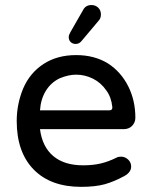

<svg xmlns="http://www.w3.org/2000/svg" viewBox="-20 -726 593 757"><path d="M45.9 -249Q45.9 -315.4 71.3 -377Q97.7 -438.5 151.4 -473.6Q205.1 -508.8 280.3 -508.8Q352.5 -508.8 406.2 -475.6Q457 -442.4 485.4 -386.2Q513.7 -330.1 513.7 -261.7Q513.7 -243.2 501 -230Q488.3 -216.8 467.8 -216.8H137.7Q146.5 -147.5 189.9 -110.8Q233.4 -74.2 307.6 -74.2Q346.7 -74.2 377.4 -81.5Q408.2 -88.9 439.5 -104.5Q446.3 -108.4 457 -108.4Q472.7 -108.4 484.9 -97.2Q497.1 -85.9 497.1 -69.3Q497.1 -46.9 470.7 -32.2Q429.7 -9.8 392.6 0.5Q355.5 10.7 299.8 10.7Q179.7 10.7 112.8 -57.6Q45.9 -126 45.9 -249ZM411.1 -291Q423.8 -291 422.9 -303.7Q418.9 -342.8 399.4 -369.1Q377.9 -400.4 346.2 -416Q314.5 -431.6 280.3 -431.6Q249 -431.6 214.8 -417Q180.7 -400.4 160.6 -367.7Q140.6 -335 137.7 -291ZM257.8 -599.6 307.6 -686.5Q317.4 -706.1 340.8 -706.1Q356.4 -706.1 367.2 -695.8Q377.9 -685.5 377.9 -668.9Q377.9 -653.3 368.2 -643.6L300.8 -563.5Q292 -552.7 278.3 -552.7Q266.6 -552.7 258.8 -560.1Q251 -567.4 251 -580.1Q251 -587.9 257.8 -599.6Z"/></svg>

Font: jf-openhuninn-2.0
Style: Regular
Weight: 400
Designer: [Kosugi Maru]
Designed by MOTOYA      

[Varela Round]
Joe Prince (Latin component); Avraham Cornfeld (Hebrew component)
Foundry: justfont CO.,LTD.
Version: 2.0